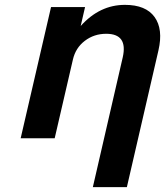

<svg xmlns="http://www.w3.org/2000/svg" viewBox="-20 -569 679 790"><path d="M417 -430Q367 -430 329 -401Q291 -372 280 -324L205 0H65L190 -540H330L312 -462Q390 -549 494 -549Q580 -549 616 -499Q652 -449 632 -362L502 201H362L485 -333Q507 -430 417 -430Z"/></svg>

Font: Miedinger
Style: Bold-Italic
Weight: 700
Italic angle: -13°
Version: Version 001.000